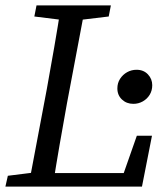

<svg xmlns="http://www.w3.org/2000/svg" viewBox="-23 -690 611 710"><path d="M-3 0 6 -40 126 -55H134L124 0ZM82 0 150 -360Q164 -437 177.5 -515Q191 -593 203 -670H293L225 -310Q211 -233 197.5 -155Q184 -77 172 0ZM104 -629 112 -670H387L379 -629L254 -614H225ZM124 0 133 -50H480L417 0L483 -188H539L502 0ZM470 -306Q445 -306 428 -322Q411 -338 411 -363Q411 -383 421 -398.5Q431 -414 447 -423Q463 -432 482 -432Q508 -432 524 -415Q540 -398 540 -375Q540 -355 530.5 -339.5Q521 -324 505 -315Q489 -306 470 -306Z"/></svg>

Font: Source Serif 4
Style: Italic
Weight: 400
Italic angle: -12°
Designer: Frank Grießhammer
Foundry: Adobe Systems Incorporated
Version: Version 4.004;hotconv 1.0.116;makeotfexe 2.5.65601